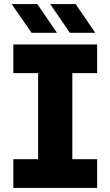

<svg xmlns="http://www.w3.org/2000/svg" viewBox="-20 -917 539 937"><path d="M45 0V-140H166V-560H45V-700H454V-560H333V-140H454V0ZM321 -757 225 -897H349L445 -757ZM134 -757 37 -897H162L258 -757Z"/></svg>

Font: MuseoModerno Thin
Style: Bold
Weight: 700
Version: Version 1.003